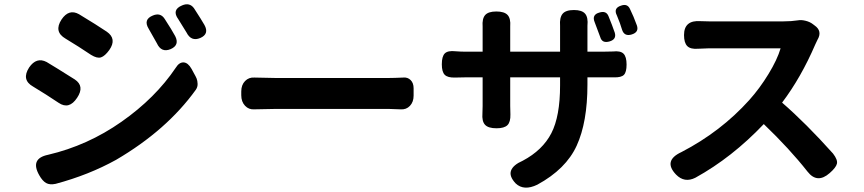

<svg xmlns="http://www.w3.org/2000/svg" viewBox="-20 -816 4011 891"><path d="M744.1 -728.5Q778.3 -675.8 793 -648.4Q814.5 -606.4 771.5 -587.9Q728.5 -570.3 708 -615.2L669.9 -682.6Q643.6 -725.6 689.5 -744.1Q724.6 -758.8 744.1 -728.5ZM845.7 -665Q843.8 -668.9 807.6 -726.6Q775.4 -770.5 825.2 -791Q859.4 -805.7 879.9 -778.3Q916 -722.7 928.7 -700.2Q952.1 -658.2 909.2 -639.6Q867.2 -622.1 845.7 -665ZM346.7 -750Q430.7 -699.2 475.6 -668.9Q523.4 -635.7 487.3 -584Q466.8 -555.7 448.7 -549.8Q430.7 -543.9 402.3 -561.5Q345.7 -599.6 284.2 -636.7Q228.5 -668.9 265.6 -725.6Q299.8 -776.4 346.7 -750ZM869.1 -496.1Q871.1 -491.2 879.9 -476.1Q888.7 -460.9 892.6 -451.2Q896.5 -441.4 897 -426.8Q897.5 -412.1 888.7 -399.4Q753.9 -211.9 518.6 -74.2Q391.6 -3.9 238.3 37.1Q210.9 43 193.8 33.2Q176.8 23.4 162.1 -2.9Q118.2 -80.1 203.1 -97.7Q386.7 -140.6 543.9 -251Q701.2 -361.3 795.9 -502Q811.5 -527.3 832 -526.4Q852.5 -525.4 869.1 -496.1ZM196.3 -528.3Q229.5 -508.8 327.1 -447.3Q374 -416 337.9 -362.3Q300.8 -305.7 252 -338.9Q195.3 -377 133.8 -414.1Q78.1 -445.3 115.2 -502.9Q149.4 -552.7 196.3 -528.3Z M1784.2 -310.5H1257.8Q1222.7 -310.5 1160.2 -308.6Q1134.8 -306.6 1117.2 -325.2Q1099.6 -343.8 1099.6 -374V-391.6Q1099.6 -421.9 1117.2 -439.9Q1134.8 -458 1161.1 -456.1Q1225.6 -454.1 1257.8 -454.1H1784.2Q1808.6 -454.1 1851.6 -456.1Q1872.1 -458 1885.7 -444.3Q1899.4 -430.7 1899.4 -406.2V-372.1Q1899.4 -342.8 1882.3 -324.7Q1865.2 -306.6 1838.9 -308.6Q1803.7 -310.5 1784.2 -310.5Z M2904.3 -772.5Q2919.9 -741.2 2935.5 -698.2Q2946.3 -667 2912.1 -656.2Q2877.9 -645.5 2867.2 -676.8Q2858.4 -707 2842.8 -744.1Q2825.2 -778.3 2862.3 -790Q2892.6 -800.8 2904.3 -772.5ZM2803.7 -741.2Q2821.3 -698.2 2833 -664.1Q2841.8 -633.8 2809.6 -624Q2774.4 -613.3 2765.6 -643.6Q2758.8 -663.1 2739.3 -713.9Q2725.6 -748 2761.7 -757.8Q2793 -767.6 2803.7 -741.2ZM2347.7 -576.2H2579.1V-696.3Q2576.2 -734.4 2590.8 -752Q2605.5 -769.5 2643.6 -769.5Q2680.7 -769.5 2695.3 -752.4Q2710 -735.4 2706.1 -696.3V-576.2H2779.3Q2811.5 -576.2 2824.2 -577.1Q2859.4 -581.1 2873.5 -566.9Q2887.7 -552.7 2887.7 -516.6Q2887.7 -481.4 2875.5 -468.8Q2863.3 -456.1 2829.1 -457H2706.1V-423.8Q2706.1 -249 2656.2 -140.1Q2606.4 -31.2 2473.6 41Q2411.1 71.3 2373 35.2Q2341.8 2 2351.6 -24.4Q2361.3 -50.8 2406.2 -70.3Q2498 -119.1 2538.6 -197.8Q2579.1 -276.4 2579.1 -419.9V-457H2347.7V-324.2Q2347.7 -296.9 2348.6 -285.2Q2349.6 -250 2335 -235.4Q2320.3 -220.7 2284.2 -220.7Q2246.1 -220.7 2231 -236.8Q2215.8 -252.9 2218.8 -290Q2219.7 -300.8 2219.7 -324.2V-457H2136.7Q2104.5 -457 2091.8 -456.1Q2057.6 -455.1 2043.9 -468.8Q2030.3 -482.4 2030.3 -517.6Q2030.3 -554.7 2044.4 -568.4Q2058.6 -582 2093.8 -578.1Q2119.1 -576.2 2136.7 -576.2H2219.7V-692.4Q2216.8 -729.5 2231.4 -746.1Q2246.1 -762.7 2283.2 -762.7Q2320.3 -762.7 2335.4 -746.6Q2350.6 -730.5 2347.7 -693.4Z M3270.5 -716.8H3615.2Q3652.3 -716.8 3683.6 -721.7Q3697.3 -724.6 3717.8 -719.7Q3738.3 -714.8 3752 -704.1L3759.8 -698.2Q3797.9 -671.9 3773.4 -630.9Q3771.5 -627 3763.7 -610.4Q3697.3 -456.1 3609.4 -339.8Q3720.7 -243.2 3845.7 -103.5Q3868.2 -74.2 3863.8 -56.2Q3859.4 -38.1 3830.1 -12.7Q3772.5 38.1 3727.5 -19.5Q3644.5 -125 3524.4 -240.2Q3377 -85 3207 8.8Q3156.2 34.2 3117.2 -5.9Q3055.7 -70.3 3142.6 -110.4Q3325.2 -205.1 3457 -351.6Q3505.9 -406.2 3546.4 -472.7Q3586.9 -539.1 3602.5 -591.8H3270.5Q3252.9 -591.8 3219.7 -589.8Q3184.6 -586.9 3169.4 -602.1Q3154.3 -617.2 3154.3 -653.3Q3154.3 -723.6 3231.4 -717.8Q3246.1 -716.8 3270.5 -716.8Z"/></svg>

Font: GenSenMaruGothic TW TTF Bold
Style: Regular
Weight: 700
Version: Version 1.301